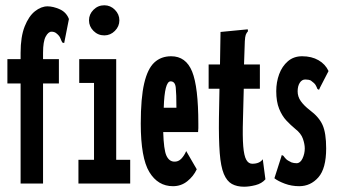

<svg xmlns="http://www.w3.org/2000/svg" viewBox="-20 -695 1290 727"><path d="M58 -379H8V-471H58V-495Q58 -556 73.5 -595Q89 -634 112.5 -652.5Q136 -671 160 -671Q181 -671 206 -660Q231 -649 241 -623L225 -542L223 -532L216 -534Q212 -541 208.5 -550.5Q205 -560 192 -570Q185 -575 175 -575Q163 -575 153 -556.5Q143 -538 143 -495V-471H203V-379H143V0H58Z M277 0V-90H336V-381H280V-471H420V-90H473V0ZM375 -561Q351 -561 334 -578Q317 -595 317 -618Q317 -641 334 -658Q351 -675 375 -675Q398 -675 415 -658Q432 -641 432 -618Q432 -595 415 -578Q398 -561 375 -561Z M635 10Q578 10 545.5 -43.5Q513 -97 513 -227Q513 -324 526 -379.5Q539 -435 564.5 -458.5Q590 -482 628 -482Q684 -482 707.5 -424Q731 -366 731 -226Q731 -216 731 -209.5Q731 -203 730 -195H598Q600 -128 610 -106Q620 -84 639 -83Q655 -82 666.5 -94Q678 -106 685 -123L725 -54Q713 -28 689.5 -9Q666 10 635 10ZM600 -287H648Q648 -340 645.5 -363.5Q643 -387 626 -387Q603 -387 600 -287Z M904 12Q877 12 858 1.5Q839 -9 827.5 -36.5Q816 -64 812 -115.5Q808 -167 809 -248L811 -359H770V-451H813L815 -574L908 -583L918 -584L919 -577Q913 -570 910.5 -563Q908 -556 907 -539L904 -451H964V-359H903L900 -243Q898 -178 901 -141.5Q904 -105 912.5 -90Q921 -75 935 -75Q963 -75 975 -92L985 -16Q971 0 947.5 6Q924 12 904 12Z M1113 10Q1084 10 1058.5 0.5Q1033 -9 1019 -20L1044 -98L1047 -108L1053 -105Q1058 -98 1063.5 -92.5Q1069 -87 1084 -80Q1093 -77 1103 -77Q1117 -77 1125.5 -95Q1134 -113 1134 -133Q1134 -149 1127 -169.5Q1120 -190 1098 -207Q1081 -221 1064.5 -238.5Q1048 -256 1037 -283Q1026 -310 1026 -350Q1026 -384 1037 -414Q1048 -444 1070 -463Q1092 -482 1124 -482Q1160 -482 1186 -467Q1212 -452 1224 -426L1192 -364L1188 -355L1182 -358Q1179 -366 1175 -373Q1171 -380 1157 -390Q1149 -394 1136 -394Q1123 -394 1115 -381.5Q1107 -369 1107 -349Q1107 -329 1119 -312Q1131 -295 1153 -278Q1188 -252 1201.5 -221.5Q1215 -191 1215 -133Q1215 -57 1185.5 -23.5Q1156 10 1113 10Z"/></svg>

Font: Inconsolata UltraCondensed Black
Style: Regular
Weight: 900
Width: 1
Monospace: yes
Designer: Raph Levien, Cyreal, Brenton Simpson
Foundry: Raph Levien, Cyreal, Google
Version: Version 3.001; ttfautohint (v1.8.2.53-6de2)